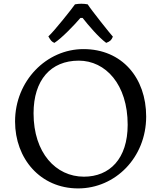

<svg xmlns="http://www.w3.org/2000/svg" viewBox="-20 -1002 873 1039"><path d="M61.5 -344.7C61.5 -143.6 198.2 17.6 402.8 17.6C604 17.6 771 -149.4 771 -371.6C771 -579.6 641.1 -736.3 431.6 -736.3C231.9 -736.3 61.5 -564.9 61.5 -344.7ZM161.6 -388.7C161.6 -569.3 254.9 -673.8 406.2 -673.8C551.3 -673.8 670.9 -545.4 670.9 -326.7C670.9 -142.6 573.2 -45.9 434.1 -45.9C282.2 -45.9 161.6 -174.8 161.6 -388.7ZM274.4 -770C314.5 -795.4 383.3 -867.7 415 -904.8H427.2C457 -866.7 513.7 -799.8 554.7 -770C575.7 -778.3 583 -784.2 590.8 -803.7C578.6 -816.4 471.2 -951.2 454.6 -978.5C431.6 -982.9 408.7 -982.9 385.7 -978.5C375.5 -962.4 270 -829.1 241.7 -805.2C254.9 -781.7 260.3 -775.9 274.4 -770Z"/></svg>

Font: Trykker
Style: Regular
Weight: 400
Designer: Magnus Gaarde
Foundry: Magnus Gaarde
Version: Version 1.001